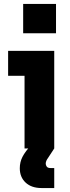

<svg xmlns="http://www.w3.org/2000/svg" viewBox="-20 -750 352 970"><path d="M104 0V-434L171 -367H21V-493H254V0ZM97 -582V-730H263V-582ZM190 200Q139 200 109.5 172.5Q80 145 80 100Q80 69 93.5 42.5Q107 16 142 -23L186 -72L254 0L222 49Q218 54 214.5 61.5Q211 69 211 77Q211 84 216 91.5Q221 99 236 99H254V200Z"/></svg>

Font: SUSE ExtraBold
Style: Regular
Weight: 800
Designer: Rene Bieder
Foundry: SUSE
Version: Version 1.000